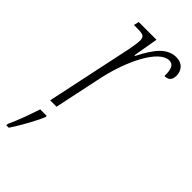

<svg xmlns="http://www.w3.org/2000/svg" viewBox="-272 -597 872 872"><g transform="rotate(45 164.0 -161.5)"><path d="M120 -420 31 0H72L122 -236C150 -366 218 -511 286 -511C309 -511 321 -494 320 -445C348 -445 358 -461 358 -485C358 -517 337 -544 299 -544C240 -544 203 -497 161 -415H157L178 -536H64L58 -511H76C116 -511 128 -507 128 -482C128 -466 124 -441 120 -420ZM-29 211 -30 221H-14C11 185 57 103 70 68V61H28C13 107 -9 169 -29 211Z"/></g></svg>

Font: Noto Serif Condensed ExtraLight
Style: Italic
Weight: 200
Width: 3
Italic angle: -12°
Designer: Monotype Design Team
Foundry: Monotype Imaging Inc.
Version: Version 2.013